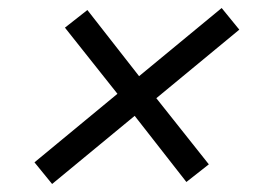

<svg xmlns="http://www.w3.org/2000/svg" viewBox="-20 -561 658 479"><path d="M110 -102 66 -156 273 -327 142 -492 198 -536 327 -371 533 -541 577 -487 370 -316 501 -151 445 -107 316 -272Z"/></svg>

Font: Fragment Mono SC
Style: Italic
Weight: 400
Italic angle: -12°
Monospace: yes
Designer: Wei Huang based on Nimbus Sans by URW Studio, based on Helvetica by Max Miedinger.
Foundry: Wei Huang
Version: Version 1.012; ttfautohint (v1.8.4.7-5d5b)